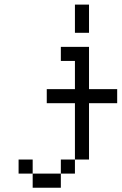

<svg xmlns="http://www.w3.org/2000/svg" viewBox="-20 -708 540 852"><path d="M500 -250V-312.5H375V-500H250V-437.5H312.5Q312.5 -437.5 312.5 -312.5H187.5V-250H312.5Q312.5 -250 312.5 0H250V62.5H125V125H250V62.5H312.5V0H375Q375 0 375 -250ZM125 62.5V0H62.5V62.5ZM312.5 -687.5Q312.5 -687.5 312.5 -562.5H375Q375 -562.5 375 -687.5Z"/></svg>

Font: UnifontExMono
Style: Regular
Weight: 500
Version: Version 15.0.06